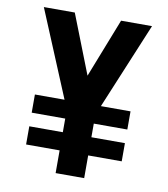

<svg xmlns="http://www.w3.org/2000/svg" viewBox="-82 -805 765 874"><g transform="rotate(10 300.0 -367.5)"><path d="M234 0V-105H79V-189H234V-252H79V-336H216L50 -735H193L300 -462L407 -735H550L384 -336H521V-252H366V-189H521V-105H366V0Z"/></g></svg>

Font: Iosevka SS04 XBd Ex
Style: Regular
Weight: 800
Width: 7
Monospace: yes
Designer: Belleve Invis
Foundry: Belleve Invis
Version: Version 19.0.0; ttfautohint (v1.8.4)